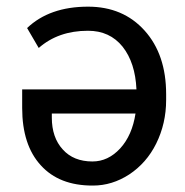

<svg xmlns="http://www.w3.org/2000/svg" viewBox="-20 -559 567 588"><path d="M249.5 -538.6C170.9 -538.6 108.4 -516.6 63 -473.1L98.6 -412.1C138.7 -447.3 189 -464.8 249.5 -464.8C293.9 -464.8 329.1 -448.7 355.5 -416C381.3 -383.3 395.5 -339.8 397.9 -285.2H47.9V-228.5C47.9 -152.8 66.9 -94.2 105 -52.7C142.6 -11.2 195.3 9.3 263.2 9.3C263.7 9.3 264.2 9.3 264.6 9.3C303.7 9.3 340.8 -2 376 -24.9C410.6 -47.9 438.5 -79.1 458.5 -119.6C478.5 -160.2 488.8 -204.6 488.8 -252.9V-270.5C488.8 -351.6 466.8 -416.5 422.9 -465.3C378.9 -514.2 321.3 -538.6 249.5 -538.6ZM263.2 -64.5C224.6 -64.5 194.3 -76.7 172.4 -101.1C149.9 -125.5 138.7 -158.2 138.7 -198.7V-211.4H395C388.2 -167 372.6 -131.3 348.1 -104.5C323.2 -77.6 294.9 -64.5 263.2 -64.5Z"/></svg>

Font: Roboto
Style: Regular
Weight: 400
Designer: Google
Version: Version 2.137; 2017